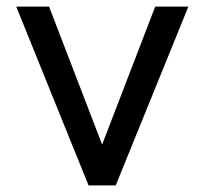

<svg xmlns="http://www.w3.org/2000/svg" viewBox="-20 -559 617 579"><path d="M247 0 29 -539H128L288 -123L448 -539H548L329 0Z"/></svg>

Font: Plus Jakarta Text
Style: Regular
Weight: 400
Designer: Gumpita Rahayu
Foundry: Tokotype Studio
Version: Version 1.000